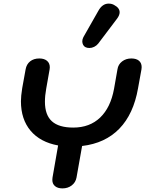

<svg xmlns="http://www.w3.org/2000/svg" viewBox="-20 -1034 805 1064"><path d="M765 -662Q765 -654 764 -650L745 -545Q720 -402 641.5 -321Q563 -240 435 -225L404 -50Q399 -23 377.5 -6.5Q356 10 326 10Q300 10 285 -2.5Q270 -15 270 -37Q270 -45 271 -50L302 -228Q203 -246 149.5 -309.5Q96 -373 96 -473Q96 -501 103 -545L122 -650Q127 -678 147 -694Q167 -710 198 -710Q225 -710 240.5 -697Q256 -684 256 -661Q256 -654 255 -650L236 -542Q229 -504 229 -470Q229 -397 267.5 -362Q306 -327 386 -327Q477 -327 535 -382.5Q593 -438 612 -542L631 -650Q635 -677 656.5 -693.5Q678 -710 708 -710Q735 -710 750 -697.5Q765 -685 765 -662ZM436 -805Q436 -816 442 -828L525 -974Q547 -1014 582 -1014Q600 -1014 613 -1006Q643 -990 643 -966Q643 -950 629 -931L524 -792Q515 -781 502 -774.5Q489 -768 475 -768Q462 -768 453 -773Q445 -777 440.5 -786Q436 -795 436 -805Z"/></svg>

Font: Kodchasan
Style: Bold Italic
Weight: 700
Italic angle: -10°
Version: Version 1.000; ttfautohint (v1.6)